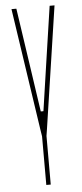

<svg xmlns="http://www.w3.org/2000/svg" viewBox="-56 -831 366 862"><g transform="rotate(-5 127.0 -400.0)"><path d="M117 0V-219L112 -251L30 -800H52L88 -556L121 -331H133L166 -556L202 -800H224L142 -251L137 -219V0Z"/></g></svg>

Font: Big Shoulders Display Thin
Style: Regular
Weight: 100
Designer: Patric King
Foundry: XO Type Co
Version: Version 1.000; ttfautohint (v1.8.2)